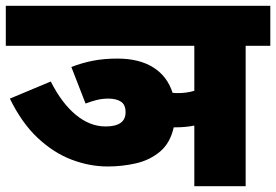

<svg xmlns="http://www.w3.org/2000/svg" viewBox="-20 -642 952 662"><path d="M226 -411Q262 -425 300 -432.5Q338 -440 385 -440Q460 -440 508.5 -409.5Q557 -379 575 -322Q583 -321 593 -321Q624 -321 650 -329V-484H0V-622H912V-484H827V0H650V-209Q620 -203 586 -203Q582 -203 579 -203Q567 -149 532 -119.5Q497 -90 449.5 -79Q402 -68 351 -68Q289 -68 227 -91.5Q165 -115 110 -166.5Q55 -218 14 -302L155 -361Q193 -286 241.5 -246Q290 -206 344 -206Q413 -206 413 -255Q413 -281 397 -291.5Q381 -302 354 -302Q333 -302 314.5 -297.5Q296 -293 275 -285Z"/></svg>

Font: Noto Sans Black
Style: Regular
Weight: 900
Designer: Monotype Design Team
Foundry: Monotype Imaging Inc.
Version: Version 2.007